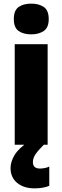

<svg xmlns="http://www.w3.org/2000/svg" viewBox="-20 -796 343 1056"><path d="M152 -776Q194 -776 221 -757.5Q248 -739 248 -691Q248 -644 220.5 -625.5Q193 -607 152 -607Q109 -607 82.5 -625.5Q56 -644 56 -691Q56 -739 82.5 -757.5Q109 -776 152 -776ZM242 -553V0H61V-553ZM161 96Q161 131 200 131Q213 131 227.5 128Q242 125 251 120V226Q237 232 216.5 236Q196 240 170 240Q111 240 74.5 210Q38 180 38 128Q38 94 60 57Q82 20 143 -22L221 0Q188 33 174.5 53.5Q161 74 161 96Z"/></svg>

Font: Noto Sans Malayalam SemiCondensed Black
Style: Regular
Weight: 900
Width: 4
Designer: Jelle Bosma - Monotype Design Team
Foundry: Monotype Imaging Inc.
Version: Version 2.104; ttfautohint (v1.8.4.7-5d5b)